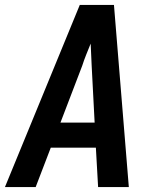

<svg xmlns="http://www.w3.org/2000/svg" viewBox="-26 -755 646 775"><path d="M-6 0 296 -735H434L494 0H370L361 -159H179L118 0ZM356 -260 344 -490Q343 -512 342 -534.5Q341 -557 340 -579Q331 -557 322 -534.5Q313 -512 306 -490L218 -260Z"/></svg>

Font: Iosevka Extended
Style: Bold Italic
Weight: 700
Width: 7
Italic angle: -9°
Monospace: yes
Designer: Belleve Invis
Foundry: Belleve Invis
Version: Version 32.5.0; ttfautohint (v1.8.4)